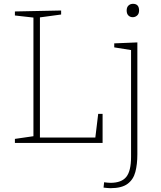

<svg xmlns="http://www.w3.org/2000/svg" viewBox="-20 -748 844 1005"><path d="M494 -152H517V0H58V-21L155 -35V-656L58 -667V-688L300 -693V-672L189 -657V-28H479ZM558 237Q551 237 541.5 236Q532 235 522 234L525 206Q534 207 542 208Q550 209 558 209Q616 209 641 178Q666 147 666 73V-486L578 -500V-521L699 -526V60Q699 112 688.5 152Q678 192 647.5 214.5Q617 237 558 237ZM675 -658Q661 -658 652 -667Q643 -676 643 -693Q643 -710 652.5 -719Q662 -728 676 -728Q708 -728 708 -693Q708 -676 698 -667Q688 -658 675 -658Z"/></svg>

Font: Bitter ExtraLight
Style: Regular
Weight: 200
Designer: Sol Matas, and Bitter project Authors
Foundry: Sol Matas
Version: Version 2.001